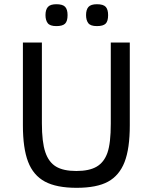

<svg xmlns="http://www.w3.org/2000/svg" viewBox="-20 -878 726 913"><path d="M597.2 -282.2Q597.2 -171.4 572.3 -107.4Q547.4 -43.5 493.9 -14.2Q440.4 15.1 344.2 15.1Q248.5 15.1 193.4 -14.6Q138.2 -44.4 113.5 -108.9Q88.9 -173.3 88.9 -282.2V-675.8H179.2V-292Q179.2 -203.1 195.3 -155Q211.4 -106.9 246.3 -85.9Q281.2 -64.9 342.8 -64.9Q404.8 -64.9 439.9 -85.7Q475.1 -106.4 491 -151.9Q506.8 -197.3 506.8 -290V-675.8H597.2ZM494.1 -806.2Q494.1 -776.9 482.2 -765.4Q470.2 -753.9 440.9 -753.9Q410.2 -753.9 399.7 -768.1Q389.2 -782.2 389.2 -806.2Q389.2 -832 400.6 -845Q412.1 -857.9 440.9 -857.9Q471.2 -857.9 482.7 -845.5Q494.1 -833 494.1 -806.2ZM301.3 -806.2Q301.3 -776.9 289.3 -765.4Q277.3 -753.9 248 -753.9Q217.3 -753.9 206.8 -768.1Q196.3 -782.2 196.3 -806.2Q196.3 -832 207.8 -845Q219.2 -857.9 248 -857.9Q278.3 -857.9 289.8 -845.5Q301.3 -833 301.3 -806.2Z"/></svg>

Font: ClearSansRegular
Style: Regular
Weight: 400
Foundry: Intel Corporation
Version: Version 1.00